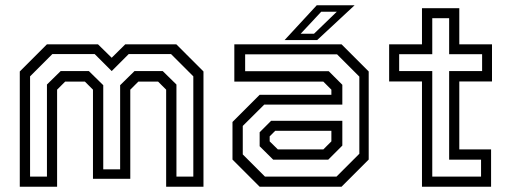

<svg xmlns="http://www.w3.org/2000/svg" viewBox="-20 -708 1940 728"><path d="M55 0V-437L158 -540H351.5L403.5 -489L455 -540H648.5L751.5 -437V0H610V-368L579.5 -398.5H504.5L474 -368V-30H332.5V-368L302 -398.5H227L196.5 -368V0ZM94 -38.5H158V-387.5L210 -438.5H317L371.5 -385V-66H435.5V-385L490 -438.5H597L649 -387.5V-38.5H713V-418.5L628.5 -503H468L403.5 -438.5L339 -503H178.5L94 -418.5Z M964.5 0 861.5 -103V-245.5L964.5 -348.5H1236.5V-368L1206 -398.5H868.5V-540H1275L1378 -437V-103L1275 0ZM1016 -102.5 964.5 -153.5V-206.5L1008 -250H1278V-156L1224.5 -102.5ZM984.5 -38.5H1256L1342.5 -125V-417.5L1258 -502H909.5V-438H1226.5L1278 -386.5V-311.5H982L900.5 -230.5V-122.5ZM1033.5 -141.5H1206L1236.5 -172V-212H1023.5L1002.5 -191V-172ZM1059 -556 1181 -688H1324.5L1182.5 -556ZM1120 -580H1170.5L1257 -663.5H1198Z M1580 0V-399H1455.5V-540H1580V-677H1721.5V-540H1845.5V-399H1721.5V-141.5H1842V0ZM1619 -38.5H1804V-102.5H1683V-438.5H1808V-502.5H1683V-639H1619V-502.5H1493.5V-438.5H1619Z"/></svg>

Font: Tourney Thin
Style: Regular
Weight: 400
Version: Version 1.015